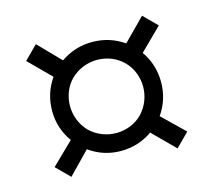

<svg xmlns="http://www.w3.org/2000/svg" viewBox="-71 -553 671 601"><g transform="rotate(-15 264.5 -252.0)"><path d="M365 -107Q319 -75 262.5 -75Q206 -75 160 -108L91 -37L48 -80L119 -149Q86 -195 86 -251.5Q86 -308 118 -354L48 -424L91 -467L160 -396Q206 -428 262.5 -428Q319 -428 365 -396L435 -467L478 -424L407 -354Q439 -308 439 -251.5Q439 -195 407 -149L478 -80L435 -37ZM178 -167Q196 -150 218 -141.5Q240 -133 263 -133Q286 -133 308 -141.5Q330 -150 347 -167Q364 -185 372.5 -207Q381 -229 381 -252Q381 -275 372.5 -297Q364 -319 347 -336Q330 -353 308 -361.5Q286 -370 263 -370Q240 -370 218 -361.5Q196 -353 178 -336Q161 -319 152.5 -297Q144 -275 144 -252Q144 -229 152.5 -207Q161 -185 178 -167Z"/></g></svg>

Font: Panefresco 250wt
Style: Regular
Weight: 300
Version: Version 1.000